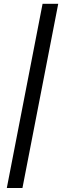

<svg xmlns="http://www.w3.org/2000/svg" viewBox="-20 -818 317 981"><path d="M14.8 142.5 197.5 -798.5H277.5L94.7 142.5Z"/></svg>

Font: Savate ExtraLight
Style: Italic
Weight: 200
Italic angle: -11°
Designer: Max Esnée
Foundry: Plomb Type
Version: Version 2.000